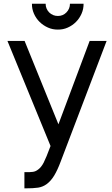

<svg xmlns="http://www.w3.org/2000/svg" viewBox="-20 -788 618 1058"><path d="M440.5 -767.5Q441 -739 429.5 -712.8Q418 -686.5 398.5 -667Q379 -647.5 353.2 -636Q327.5 -624.5 299 -625Q270.5 -624.5 244.5 -636Q218.5 -647.5 198.5 -667Q178.5 -686.5 167 -712.8Q155.5 -739 156 -767.5H231.5Q231.5 -739.5 251 -719.5Q271 -700 299 -700Q327 -700 346 -719.5Q365.5 -739.5 365.5 -767.5ZM567.5 -562.5 314.5 102Q297 149 278.8 179.2Q260.5 209.5 236.5 227Q215.5 242 190 246Q177.5 248 158.8 249Q140 250 114.5 250V160.5Q145 161.5 161 159Q176.5 157 190.5 146Q207.5 133.5 220.5 108.5Q227 96 236.5 73Q246 50 258.5 16.5L21 -562.5H115.5L302 -103L474 -562.5Z"/></svg>

Font: Russisch Sans Medium
Style: Regular
Weight: 500
Width: 4
Designer: Michael Sharanda (font) & Cristiano Sobral (main changes)
Foundry: Michael Sharanda
Version: Version 2.00;September 8, 2020;FontCreator 13.0.0.2681 64-bi